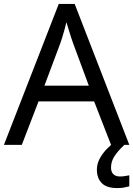

<svg xmlns="http://www.w3.org/2000/svg" viewBox="-20 -737 679 977"><path d="M545 0 459 -221H176L91 0H0L279 -717H360L638 0ZM352 -517Q349 -525 342 -546Q335 -567 328.5 -589.5Q322 -612 318 -624Q313 -604 307.5 -583.5Q302 -563 296.5 -546Q291 -529 287 -517L206 -301H432ZM545 116Q545 138 557 149.5Q569 161 590 161Q607 161 618.5 158.5Q630 156 638 155V211Q624 215 610 217.5Q596 220 576 220Q523 220 498 195Q473 170 473 126Q473 97 487.5 70Q502 43 523.5 21Q545 -1 565 -15L613 0Q579 32 562 58.5Q545 85 545 116Z"/></svg>

Font: Noto Sans Javanese
Style: Regular
Weight: 400
Designer: Monotype Design Team
Foundry: Monotype Imaging Inc.
Version: Version 2.004